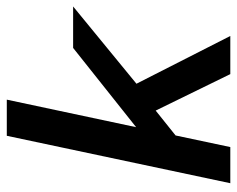

<svg xmlns="http://www.w3.org/2000/svg" viewBox="-88 -626 714 579"><g transform="rotate(-90 269.5 -337.0)"><path d="M6 0 149 -674H258L175 -284L414 -474H539L306 -283L450 0H335L225 -225L150 -165L115 0Z"/></g></svg>

Font: Kanit
Style: Italic
Weight: 400
Italic angle: -12°
Designer: Katatrad Team
Foundry: CadsonDemak
Version: Version 2.000; ttfautohint (v1.8.3)